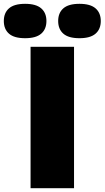

<svg xmlns="http://www.w3.org/2000/svg" viewBox="-100 -985 548 1005"><path d="M60 0V-740H287.5V0ZM316 -785Q258.5 -785 231.5 -808.8Q204.5 -832.5 204.5 -875Q204.5 -917.5 231.5 -941.2Q258.5 -965 316 -965Q373 -965 400.2 -941.2Q427.5 -917.5 427.5 -875Q427.5 -832.5 400.2 -808.8Q373 -785 316 -785ZM31.5 -785Q-26 -785 -53 -808.8Q-80 -832.5 -80 -875Q-80 -917.5 -53 -941.2Q-26 -965 31.5 -965Q88.5 -965 115.8 -941.2Q143 -917.5 143 -875Q143 -832.5 115.8 -808.8Q88.5 -785 31.5 -785Z"/></svg>

Font: Encode Sans SmExp Black
Style: Regular
Weight: 900
Width: 6
Designer: Multiple Designers
Foundry: Impallari Type
Version: Version 3.002; ttfautohint (v1.8.3) -l 8 -r 50 -G 200 -x 14 